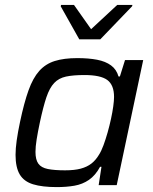

<svg xmlns="http://www.w3.org/2000/svg" viewBox="-20 -755 624 783"><path d="M211.9 8Q152.1 8 115 -3.4Q77.8 -14.7 60.6 -43.4Q43.4 -72.2 43.4 -123.5Q43.4 -148.9 48.1 -182.5Q52.8 -216.1 61.8 -258.3Q78.2 -336.1 96.3 -386.5Q114.3 -436.9 140 -465.7Q165.8 -494.5 203.3 -506.2Q240.8 -518 295.3 -518Q341.3 -518 375.9 -511.4Q410.5 -504.7 432.8 -488.3Q455.1 -472 463.3 -443.1H468.9L489.8 -510H564L456 0H382.4L393.8 -74.8H388.2Q369.1 -39.6 342.8 -21.5Q316.5 -3.4 283.7 2.3Q251 8 211.9 8ZM245 -60.4Q283.8 -60.4 309.4 -67.3Q335 -74.2 352.8 -88Q370.5 -101.8 383.6 -123.9Q393.4 -139.1 402.2 -163.1Q411 -187.2 418.9 -214.9Q426.7 -242.7 432.7 -270.3Q438.7 -297.9 441.9 -321.4Q445.1 -345 445.1 -359.6Q445.1 -408.3 417.7 -428.7Q390.2 -449 324.4 -449Q278.6 -449 249.1 -442.7Q219.6 -436.3 201 -416.6Q182.3 -396.9 169.2 -358.3Q156.2 -319.6 142.4 -255Q134 -215.5 129.4 -186.2Q124.7 -156.8 124.7 -135.6Q124.7 -103.6 136.5 -87.4Q148.2 -71.2 175 -65.8Q201.8 -60.4 245 -60.4ZM303.3 -594.6 227.6 -729.3 229.1 -734.8H281.8L351.5 -636L458 -734.8H520.1L518.6 -729.3L389 -594.6Z"/></svg>

Font: Saira Thin
Style: Italic
Weight: 100
Italic angle: -12°
Designer: Hector Gatti with collaboration of the Omnibus-Type team
Foundry: Omnibus-Type
Version: Version 1.101